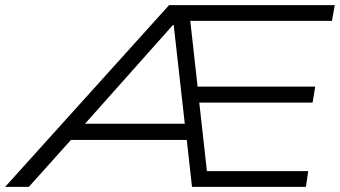

<svg xmlns="http://www.w3.org/2000/svg" viewBox="-63 -725 1319 745"><path d="M-43 0 593 -705H1236L1225 -644H651L672 -674L706 -368L677 -389H1160L1150 -327H680L708 -347L743 -33L714 -61H1133L1124 0H682L659 -206L680 -182H189L232 -204L49 0ZM608 -628 251 -227 230 -245H665L656 -227L611 -628Z"/></svg>

Font: Nunito Sans 10pt Expanded Light
Style: Italic
Weight: 300
Width: 7
Italic angle: -9°
Designer: Vernon Adams
Foundry: Vernon Adams
Version: Version 3.101;gftools[0.9.27]